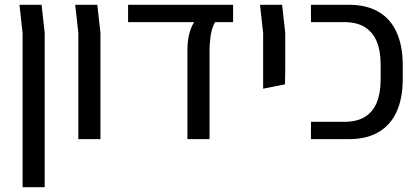

<svg xmlns="http://www.w3.org/2000/svg" viewBox="-20 -579 1747 799"><path d="M74 200V-442L61 -559H153L166 -442V200Z M306 0V-442L293 -559H385L398 -442V0Z M760 0V-370Q760 -408 767.5 -437.5Q775 -467 788 -487H513V-559H950V-487H875Q861 -462 856.5 -429.5Q852 -397 852 -370V0Z M1075 -210V-291V-442L1062 -559H1154L1167 -442V-291L1166 -228Z M1274 0V-72H1412Q1464 -72 1497.5 -92Q1531 -112 1547.5 -151.5Q1564 -191 1564 -247V-312Q1564 -368 1547.5 -407Q1531 -446 1497.5 -466.5Q1464 -487 1412 -487H1274V-559H1433Q1505 -559 1555 -530Q1605 -501 1630.5 -444.5Q1656 -388 1656 -308V-251Q1656 -170 1630.5 -114Q1605 -58 1555 -29Q1505 0 1433 0Z"/></svg>

Font: Assistant Medium
Style: Regular
Weight: 500
Designer: Hebrew By Ben Nathan, Latin by Paul Hunt
Version: Version 3.000